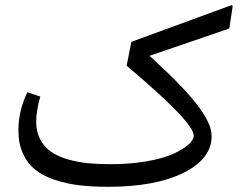

<svg xmlns="http://www.w3.org/2000/svg" viewBox="-20 -719 942 738"><path d="M554.7 -504.4Q676.3 -394.5 734.9 -320.1Q793.5 -245.6 793.5 -196.3Q793.5 -108.4 685.3 -54.7Q577.1 -1 395 -1Q334 -1 284.9 -6.8Q235.8 -12.7 190.9 -27.6Q146 -42.5 116 -66.4Q85.9 -90.3 68.4 -128.4Q50.8 -166.5 50.8 -217.3Q50.8 -294.4 85.4 -364.7L134.8 -347.7Q119.1 -291.5 119.1 -251Q119.1 -211.9 135 -182.6Q150.9 -153.3 176.5 -135.5Q202.1 -117.7 240.2 -106.7Q278.3 -95.7 317.4 -91.8Q356.4 -87.9 404.3 -87.9Q481 -87.9 544.7 -99.1Q608.4 -110.4 646 -127.7Q683.6 -145 704.1 -163.3Q724.6 -181.6 724.6 -197.8Q724.6 -249.5 466.8 -466.3L484.9 -558.1L861.8 -696.3Q871.6 -699.7 873.3 -698Q875 -696.3 873 -685.5L861.3 -609.4Z"/></svg>

Font: Sahel FD
Style: FD
Weight: 400
Foundry: Saber Rastikerdar (saber.rastikerdar@gmail.com)
Version: Version 3.3.1